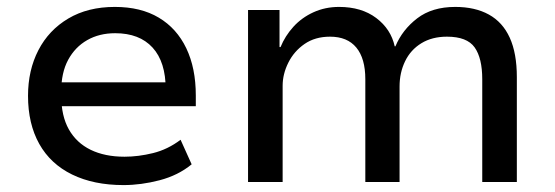

<svg xmlns="http://www.w3.org/2000/svg" viewBox="-20 -526 1604 555"><path d="M337 9Q251 9 188.5 -21.5Q126 -52 93.5 -110Q61 -168 61 -249Q61 -323 91 -381Q121 -439 177.5 -472.5Q234 -506 312 -506Q387 -506 439 -475Q491 -444 518.5 -386.5Q546 -329 546 -250V-219H137V-288H478L459 -268Q459 -347 421 -388.5Q383 -430 313 -430Q267 -430 232 -410Q197 -390 177 -353Q157 -316 157 -262V-250Q157 -191 179 -152Q201 -113 242 -93Q283 -73 340 -73Q380 -73 422.5 -83.5Q465 -94 502 -122L534 -51Q495 -19 441.5 -5Q388 9 337 9Z M697 0V-497H788V-390H791Q804 -422 828 -448.5Q852 -475 886 -490.5Q920 -506 960 -506Q1025 -506 1067.5 -474Q1110 -442 1121 -392H1123Q1143 -440 1186 -473Q1229 -506 1296 -506Q1353 -506 1393 -484Q1433 -462 1453.5 -417Q1474 -372 1474 -303V0H1374V-297Q1374 -358 1352 -389Q1330 -420 1272 -420Q1229 -420 1198 -401Q1167 -382 1151 -349Q1135 -316 1135 -276V0H1036V-297Q1036 -357 1010 -388.5Q984 -420 934 -420Q891 -420 860.5 -399Q830 -378 813.5 -345Q797 -312 797 -278V0Z"/></svg>

Font: Nunito Sans 12pt ExtraLight 7pt Medium
Style: Regular
Weight: 500
Version: Version 3.101;gftools[0.9.27]